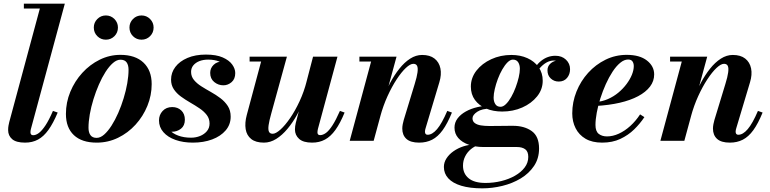

<svg xmlns="http://www.w3.org/2000/svg" viewBox="-20 -770 4210 1050"><path d="M117 10Q68.5 10 46.5 -9Q24.5 -28 24.5 -58.5Q24.5 -72.5 26.5 -83.2Q28.5 -94 30.5 -102L198 -723.5H110.5V-750H334.5L149 -64.5Q148 -60 147.2 -55.5Q146.5 -51 146.5 -47Q146.5 -30.5 161.5 -30.5Q176.5 -30.5 193 -43Q209.5 -55.5 228.8 -84.5Q248 -113.5 269.5 -163.5L295.5 -154.5Q271 -96 245 -59.8Q219 -23.5 188 -6.8Q157 10 117 10Z M509 10Q427.5 10 384 -31Q340.5 -72 340.5 -147Q340.5 -210 364.5 -268Q388.5 -326 430 -371.5Q471.5 -417 525.2 -443.5Q579 -470 638.5 -470Q720 -470 764.8 -427.5Q809.5 -385 809.5 -310Q809.5 -248.5 786 -191Q762.5 -133.5 721.2 -88.2Q680 -43 625.5 -16.5Q571 10 509 10ZM508.5 -16Q529 -16 549.5 -34Q570 -52 589.8 -82.8Q609.5 -113.5 626.5 -152.2Q643.5 -191 656.2 -232.8Q669 -274.5 676 -314.8Q683 -355 683 -388.5Q683 -414 672.5 -428.8Q662 -443.5 638.5 -443.5Q618.5 -443.5 597.8 -425.5Q577 -407.5 557.2 -376.8Q537.5 -346 520.8 -307.5Q504 -269 491 -227Q478 -185 471 -144.8Q464 -104.5 464 -71Q464 -45.5 474.8 -30.8Q485.5 -16 508.5 -16ZM754 -553Q726.5 -553 707.2 -572.2Q688 -591.5 688 -619.5Q688 -646.5 707.2 -666Q726.5 -685.5 754 -685.5Q781.5 -685.5 800.8 -666Q820 -646.5 820 -619.5Q820 -591.5 800.8 -572.2Q781.5 -553 754 -553ZM559 -553Q531.5 -553 512.2 -572.2Q493 -591.5 493 -619.5Q493 -646.5 512.2 -666Q531.5 -685.5 559 -685.5Q586.5 -685.5 605.8 -666Q625 -646.5 625 -619.5Q625 -591.5 605.8 -572.2Q586.5 -553 559 -553Z M1035 10Q981.5 10 939.8 -4.8Q898 -19.5 873.8 -47Q849.5 -74.5 849.5 -111.5Q849.5 -141.5 869.2 -163Q889 -184.5 922 -184.5Q952 -184.5 971.5 -165.8Q991 -147 991 -115.5Q991 -83 969.8 -66.2Q948.5 -49.5 920.5 -49.5Q901 -49.5 885.2 -58Q869.5 -66.5 860 -80.8Q850.5 -95 850.5 -111.5H887Q887 -82.5 905.2 -61.2Q923.5 -40 954.5 -28.5Q985.5 -17 1024.5 -17Q1051 -17 1074 -26.2Q1097 -35.5 1111.5 -52.8Q1126 -70 1126 -94.5Q1126 -121 1110.8 -141Q1095.5 -161 1071.5 -177.2Q1047.5 -193.5 1020.5 -209Q993.5 -224.5 969.5 -242Q945.5 -259.5 930.5 -282Q915.5 -304.5 915.5 -334.5Q915.5 -373 939 -404Q962.5 -435 1005.2 -453.2Q1048 -471.5 1106 -471.5Q1162.5 -471.5 1197.8 -456Q1233 -440.5 1249.8 -417.2Q1266.5 -394 1266.5 -370.5Q1266.5 -338 1246.5 -320.8Q1226.5 -303.5 1201.5 -303.5Q1173.5 -303.5 1151.5 -321.5Q1129.5 -339.5 1129.5 -371.5Q1129.5 -397 1148 -415.2Q1166.5 -433.5 1196.5 -433.5Q1222 -433.5 1243.8 -416Q1265.5 -398.5 1265.5 -370.5H1233Q1233 -388.5 1219.2 -405.5Q1205.5 -422.5 1179.8 -433.2Q1154 -444 1118.5 -444Q1091.5 -444 1070.5 -435.8Q1049.5 -427.5 1037.2 -412.5Q1025 -397.5 1025 -377Q1025 -351.5 1040.8 -332.5Q1056.5 -313.5 1081 -298Q1105.5 -282.5 1133.2 -267Q1161 -251.5 1185.5 -233Q1210 -214.5 1225.8 -190.2Q1241.5 -166 1241.5 -132Q1241.5 -89 1214.2 -57Q1187 -25 1140.2 -7.5Q1093.5 10 1035 10Z M1423.5 10Q1378.5 10 1353.8 -9.8Q1329 -29.5 1323.5 -63.8Q1318 -98 1329.5 -141L1408 -433.5H1345V-460H1549L1463.5 -149.5Q1452.5 -110.5 1449 -86Q1445.5 -61.5 1450.8 -50Q1456 -38.5 1471.5 -38.5Q1488 -38.5 1513.5 -61.2Q1539 -84 1566.5 -124Q1594 -164 1618.2 -216Q1642.5 -268 1657.5 -327H1677.5Q1666.5 -282.5 1648 -235.2Q1629.5 -188 1605.5 -144.2Q1581.5 -100.5 1552.2 -65.5Q1523 -30.5 1490.5 -10.2Q1458 10 1423.5 10ZM1687 10Q1638.5 10 1615.8 -10.5Q1593 -31 1593 -62Q1593 -70 1594.2 -79.8Q1595.5 -89.5 1597.5 -97.5L1692 -460H1825.5L1718.5 -64.5Q1717.5 -60 1716.8 -55.2Q1716 -50.5 1716 -46.5Q1716 -31 1730.5 -31Q1746 -31 1762.8 -43.2Q1779.5 -55.5 1798.2 -84.5Q1817 -113.5 1839 -163.5L1864.5 -154.5Q1840.5 -96 1814.5 -59.8Q1788.5 -23.5 1757.5 -6.8Q1726.5 10 1687 10Z M2272.5 10Q2225 10 2202.5 -10.5Q2180 -31 2180 -67Q2180 -77.5 2182.5 -91Q2185 -104.5 2188 -114L2248 -311Q2260 -349.5 2263.2 -374Q2266.5 -398.5 2261 -409.8Q2255.5 -421 2240.5 -421Q2223.5 -421 2199.5 -398.5Q2175.5 -376 2149.2 -336Q2123 -296 2099.2 -244Q2075.5 -192 2059.5 -133H2042Q2053.5 -177.5 2071.5 -224.5Q2089.5 -271.5 2112.8 -315.2Q2136 -359 2163.8 -394Q2191.5 -429 2223 -449.2Q2254.5 -469.5 2288.5 -469.5Q2331 -469.5 2356.2 -449.8Q2381.5 -430 2388.5 -396Q2395.5 -362 2382.5 -319.5L2307.5 -69Q2306 -65 2305 -59.5Q2304 -54 2304 -50Q2304 -42 2307.5 -37.5Q2311 -33 2318.5 -33Q2344 -33 2370.2 -63.8Q2396.5 -94.5 2426 -163.5L2451.5 -154.5Q2427 -94.5 2400.8 -58.2Q2374.5 -22 2343.2 -6Q2312 10 2272.5 10ZM1892.5 0 2009.5 -433.5H1945.5V-460H2148.5L2023.5 0Z M2617.5 260Q2549.5 260 2502.5 245.8Q2455.5 231.5 2431.5 205.2Q2407.5 179 2407.5 143Q2407.5 118 2421.8 96Q2436 74 2460.2 57Q2484.5 40 2514.5 30.2Q2544.5 20.5 2576 20.5H2602.5Q2575.5 29 2555.2 45.8Q2535 62.5 2523.5 85.8Q2512 109 2512 136Q2512 179.5 2543 205Q2574 230.5 2635.5 230.5Q2679.5 230.5 2721.2 220.2Q2763 210 2796.2 191Q2829.5 172 2849.2 146Q2869 120 2869 88Q2869 58.5 2852.2 46.2Q2835.5 34 2806.5 34Q2797.5 34 2778.2 34Q2759 34 2735.2 34Q2711.5 34 2688.5 34Q2665.5 34 2648 34Q2630.5 34 2624 34Q2579 34 2543 21.2Q2507 8.5 2486.2 -15.2Q2465.5 -39 2465.5 -72Q2465.5 -100 2482.2 -122.2Q2499 -144.5 2527.2 -160.2Q2555.5 -176 2590.8 -184.2Q2626 -192.5 2663.5 -192.5L2662.5 -176Q2616 -176 2590 -158.8Q2564 -141.5 2564 -123Q2564 -106 2576.8 -96.8Q2589.5 -87.5 2610.2 -84.2Q2631 -81 2654.5 -81Q2672 -81 2697.2 -81.2Q2722.5 -81.5 2746.8 -81.8Q2771 -82 2785.5 -82Q2847.5 -82 2887.8 -53.2Q2928 -24.5 2928 42Q2928 96.5 2900.5 137.5Q2873 178.5 2827.8 205.8Q2782.5 233 2727.5 246.5Q2672.5 260 2617.5 260ZM2726.5 -160Q2677 -160 2638.2 -176.5Q2599.5 -193 2577.2 -223.5Q2555 -254 2555 -296.5Q2555 -344.5 2585.5 -383.8Q2616 -423 2666.5 -446.2Q2717 -469.5 2776.5 -469.5Q2825.5 -469.5 2864.2 -452Q2903 -434.5 2925.5 -402.8Q2948 -371 2948 -328.5Q2948 -281 2917.2 -242.8Q2886.5 -204.5 2836.2 -182.2Q2786 -160 2726.5 -160ZM2717.5 -186Q2732 -186 2747 -200.8Q2762 -215.5 2775.8 -239.8Q2789.5 -264 2800 -292.2Q2810.5 -320.5 2816.8 -347.2Q2823 -374 2823 -394Q2823 -415 2813.8 -429.5Q2804.5 -444 2785 -444Q2770.5 -444 2755.5 -429Q2740.5 -414 2726.8 -390Q2713 -366 2702.5 -338Q2692 -310 2685.8 -283Q2679.5 -256 2679.5 -236Q2679.5 -215 2688.8 -200.5Q2698 -186 2717.5 -186ZM3017.5 -465Q3052.5 -465 3075 -443.8Q3097.5 -422.5 3097.5 -391.5Q3097.5 -363.5 3081 -343.8Q3064.5 -324 3035.5 -324Q3010 -324 2992 -340.8Q2974 -357.5 2974 -385.5Q2974 -406.5 2988.2 -420.5Q3002.5 -434.5 3022 -438Q3029.5 -436 3036.5 -431Q3043.5 -426 3048 -418Q3043 -427.5 3032.2 -433.2Q3021.5 -439 3009 -439Q2987 -439 2967 -427.2Q2947 -415.5 2929.2 -394.2Q2911.5 -373 2897.5 -344L2878.5 -354.5Q2905 -410 2939.8 -437.5Q2974.5 -465 3017.5 -465Z M3273 10Q3218.5 10 3182.2 -11.2Q3146 -32.5 3127.8 -68.8Q3109.5 -105 3109.5 -150Q3109.5 -211.5 3132.5 -269Q3155.5 -326.5 3196.5 -371.8Q3237.5 -417 3291.5 -443.5Q3345.5 -470 3407.5 -470Q3478.5 -470 3518 -439Q3557.5 -408 3557.5 -363Q3557.5 -326.5 3534.8 -296.5Q3512 -266.5 3469.8 -244Q3427.5 -221.5 3369 -208Q3310.5 -194.5 3238.5 -190.5V-212Q3273 -214.5 3304.5 -228.2Q3336 -242 3361.8 -263.5Q3387.5 -285 3406.5 -310.5Q3425.5 -336 3435.8 -361.5Q3446 -387 3446 -408.5Q3446 -423.5 3439 -434Q3432 -444.5 3415 -444.5Q3393.5 -444.5 3371.8 -426.5Q3350 -408.5 3330 -378Q3310 -347.5 3293 -309.8Q3276 -272 3263.2 -231.8Q3250.5 -191.5 3243.5 -153.8Q3236.5 -116 3236.5 -86.5Q3236.5 -52 3254.2 -38Q3272 -24 3299.5 -24Q3331.5 -24 3364.2 -39Q3397 -54 3427 -81.2Q3457 -108.5 3480.5 -144.5L3504 -129.5Q3480.5 -94 3448 -62.2Q3415.5 -30.5 3372.2 -10.2Q3329 10 3273 10Z M3971.5 10Q3924 10 3901.5 -10.5Q3879 -31 3879 -67Q3879 -77.5 3881.5 -91Q3884 -104.5 3887 -114L3947 -311Q3959 -349.5 3962.2 -374Q3965.5 -398.5 3960 -409.8Q3954.5 -421 3939.5 -421Q3922.5 -421 3898.5 -398.5Q3874.5 -376 3848.2 -336Q3822 -296 3798.2 -244Q3774.5 -192 3758.5 -133H3741Q3752.5 -177.5 3770.5 -224.5Q3788.5 -271.5 3811.8 -315.2Q3835 -359 3862.8 -394Q3890.5 -429 3922 -449.2Q3953.5 -469.5 3987.5 -469.5Q4030 -469.5 4055.2 -449.8Q4080.5 -430 4087.5 -396Q4094.5 -362 4081.5 -319.5L4006.5 -69Q4005 -65 4004 -59.5Q4003 -54 4003 -50Q4003 -42 4006.5 -37.5Q4010 -33 4017.5 -33Q4043 -33 4069.2 -63.8Q4095.5 -94.5 4125 -163.5L4150.5 -154.5Q4126 -94.5 4099.8 -58.2Q4073.5 -22 4042.2 -6Q4011 10 3971.5 10ZM3591.5 0 3708.5 -433.5H3644.5V-460H3847.5L3722.5 0Z"/></svg>

Font: Bodoni Moda 9pt
Style: Bold Italic
Weight: 700
Italic angle: -13°
Designer: Owen Earl
Foundry: indestructible type
Version: Version 2.004